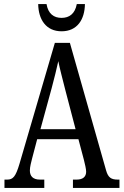

<svg xmlns="http://www.w3.org/2000/svg" viewBox="-20 -925 608 945"><path d="M283 -771C361 -771 397 -830 398 -905H358C349 -857 321 -837 283 -837C245 -837 217 -857 209 -905H168C169 -830 206 -771 283 -771ZM2 0H198V-41H177C141 -41 127 -59 127 -86C127 -104 134 -129 138 -145L163 -240H366L393 -138C398 -118 404 -93 404 -80C404 -56 389 -41 357 -41H339V0H568V-41H560C527 -41 512 -51 502 -87L324 -714H250L76 -119C57 -55 44 -41 15 -41H2ZM179 -289 234 -490C247 -539 259 -587 267 -624C274 -587 287 -540 302 -480L352 -289Z"/></svg>

Font: Noto Serif Lao ExtCond
Style: Regular
Weight: 400
Width: 2
Designer: Monotype Design Team
Foundry: Monotype Imaging Inc.
Version: Version 2.004